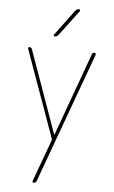

<svg xmlns="http://www.w3.org/2000/svg" viewBox="-63 -792 626 1053"><g transform="rotate(5 250.0 -265.0)"><path d="M241.2 -30.3 69.3 -509.8Q67.4 -513.7 69.8 -516.6Q72.3 -519.5 76.2 -519.5Q85.9 -519.5 89.8 -509.8L252 -54.7Q252 -53.7 253.9 -53.7Q254.9 -53.7 254.9 -54.7L419.9 -509.8Q422.9 -519.5 433.6 -519.5Q436.5 -519.5 439.5 -516.6Q442.4 -513.7 441.4 -509.8L178.7 210Q174.8 219.7 164.1 219.7Q160.2 219.7 157.7 216.8Q155.3 213.9 157.2 210L241.2 -19.5Q242.2 -25.4 241.2 -30.3ZM209 -589.8Q205.1 -589.8 203.1 -593.3Q201.2 -596.7 204.1 -599.6L308.6 -740.2Q316.4 -750 329.1 -750Q332 -750 334 -746.6Q335.9 -743.2 334 -740.2L228.5 -599.6Q219.7 -589.8 209 -589.8Z"/></g></svg>

Font: Rounded Mgen+ 1mn thin
Style: Regular
Weight: 100
Designer: [Source Han Sans]
Ryoko NISHIZUKA  (kana & ideographs); Paul D. Hunt (Latin, Greek & Cyrillic); Wenlong ZHANG  (bopomofo
Version: Version 1.059.20150602